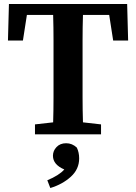

<svg xmlns="http://www.w3.org/2000/svg" viewBox="-20 -675 684 965"><path d="M395 -473.6V-185.1Q395 -123 397 -60.1L487.8 -49.8V0H155.8V-49.8L247.1 -60.1Q249 -122.1 249 -184.6V-472.7Q249 -536.1 247.1 -600.1H115.2L95.2 -471.2H20L24.9 -654.8H619.1L624 -471.2H548.8L528.8 -600.1H397Q395 -537.1 395 -473.6ZM246.1 107.9Q246.1 83 264.2 64Q282.2 44.9 312.5 44.9Q342.8 44.9 366.2 66.9Q377.9 91.3 377.9 121.1Q377.9 175.3 335.9 213.4Q293.9 251.5 232.9 270L217.8 231Q276.9 206.5 303.2 176.8Q246.1 152.3 246.1 107.9Z"/></svg>

Font: SourceSerifPro-Bold
Style: Bold
Weight: 700
Designer: Frank Grießhammer
Foundry: Adobe Systems Incorporated
Version: Version 1.014;PS Version 1.0;hotconv 1.0.73;makeotf.lib2.5.5